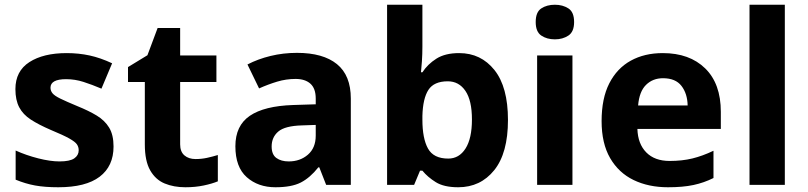

<svg xmlns="http://www.w3.org/2000/svg" viewBox="-20 -780 3409 810"><path d="M459 -162Q459 -79 400.5 -34.5Q342 10 226 10Q169 10 128 2.5Q87 -5 46 -22V-145Q90 -125 141 -112Q192 -99 231 -99Q275 -99 293.5 -112Q312 -125 312 -146Q312 -160 304.5 -171Q297 -182 272 -196Q247 -210 194 -232Q143 -254 110 -275.5Q77 -297 61 -327.5Q45 -358 45 -404Q45 -480 104 -518Q163 -556 261 -556Q312 -556 358 -546Q404 -536 453 -513L408 -406Q368 -423 332 -434.5Q296 -446 259 -446Q193 -446 193 -410Q193 -397 201.5 -386.5Q210 -376 234.5 -364Q259 -352 307 -332Q354 -313 388 -292.5Q422 -272 440.5 -241.5Q459 -211 459 -162Z M805 -109Q830 -109 853 -114Q876 -119 899 -126V-15Q875 -5 839.5 2.5Q804 10 762 10Q713 10 674.5 -6Q636 -22 613.5 -61.5Q591 -101 591 -171V-434H520V-497L602 -547L645 -662H740V-546H893V-434H740V-171Q740 -140 758 -124.5Q776 -109 805 -109Z M1233 -557Q1343 -557 1401.5 -509.5Q1460 -462 1460 -364V0H1356L1327 -74H1323Q1288 -30 1249 -10Q1210 10 1142 10Q1069 10 1021 -32.5Q973 -75 973 -163Q973 -250 1034 -291.5Q1095 -333 1217 -337L1312 -340V-364Q1312 -407 1289.5 -427Q1267 -447 1227 -447Q1187 -447 1149 -435.5Q1111 -424 1073 -407L1024 -508Q1068 -531 1121.5 -544Q1175 -557 1233 -557ZM1254 -251Q1182 -249 1154 -225Q1126 -201 1126 -162Q1126 -128 1146 -113.5Q1166 -99 1198 -99Q1246 -99 1279 -127.5Q1312 -156 1312 -208V-253Z M1762 -583Q1762 -552 1760 -522Q1758 -492 1756 -475H1762Q1784 -509 1821 -532.5Q1858 -556 1917 -556Q2009 -556 2066 -484.5Q2123 -413 2123 -274Q2123 -134 2065 -62Q2007 10 1913 10Q1853 10 1818.5 -11.5Q1784 -33 1762 -60H1752L1727 0H1613V-760H1762ZM1869 -437Q1811 -437 1787.5 -401Q1764 -365 1762 -291V-275Q1762 -196 1785.5 -153.5Q1809 -111 1871 -111Q1917 -111 1944 -153.5Q1971 -196 1971 -276Q1971 -356 1943.5 -396.5Q1916 -437 1869 -437Z M2321 -760Q2354 -760 2378 -744.5Q2402 -729 2402 -687Q2402 -646 2378 -630Q2354 -614 2321 -614Q2287 -614 2263.5 -630Q2240 -646 2240 -687Q2240 -729 2263.5 -744.5Q2287 -760 2321 -760ZM2395 -546V0H2246V-546Z M2776 -556Q2889 -556 2955 -491.5Q3021 -427 3021 -308V-236H2669Q2671 -173 2706.5 -137Q2742 -101 2805 -101Q2858 -101 2901 -111.5Q2944 -122 2990 -144V-29Q2950 -9 2905.5 0.5Q2861 10 2798 10Q2716 10 2653 -20.5Q2590 -51 2554 -113Q2518 -175 2518 -269Q2518 -365 2550.5 -428.5Q2583 -492 2641 -524Q2699 -556 2776 -556ZM2777 -450Q2734 -450 2705.5 -422Q2677 -394 2672 -335H2881Q2880 -385 2855 -417.5Q2830 -450 2777 -450Z M3291 0H3142V-760H3291Z"/></svg>

Font: Noto Sans Thaana
Style: Bold
Weight: 700
Designer: David Williams
Foundry: Google Inc.
Version: Version 3.001; ttfautohint (v1.8.4.7-5d5b)